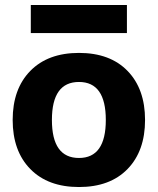

<svg xmlns="http://www.w3.org/2000/svg" viewBox="-20 -743 635 773"><path d="M104 -610V-723H491V-610ZM102 -457.5Q173 -530 298 -530Q423 -530 493.5 -457.5Q564 -385 564 -260Q564 -135 493.5 -62.5Q423 10 298 10Q173 10 102 -62.5Q31 -135 31 -260Q31 -385 102 -457.5ZM298 -107Q406 -107 406 -260Q406 -413 298 -413Q189 -413 189 -260Q189 -107 298 -107Z"/></svg>

Font: Mplus 1p ExtraBold
Style: Regular
Weight: 800
Version: Version 1.061